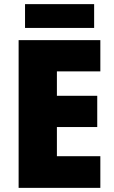

<svg xmlns="http://www.w3.org/2000/svg" viewBox="-20 -974 550 928"><path d="M465 -66H70V-780H465V-629H255V-511H450V-360H255V-219H465ZM435 -954V-839H101V-954Z"/></svg>

Font: Noto Sans Malayalam UI SemiCondensed Black
Style: Regular
Weight: 900
Width: 4
Designer: Jelle Bosma - Monotype Design Team
Foundry: Monotype Imaging Inc.
Version: Version 2.104; ttfautohint (v1.8.4.7-5d5b)